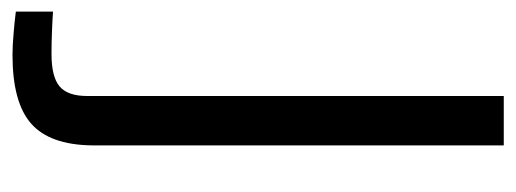

<svg xmlns="http://www.w3.org/2000/svg" viewBox="-368 -354 846 315"><g transform="rotate(90 55.5 -197.0)"><path d="M-11.5 206Q-26.5 206 -46.8 204.2Q-67 202.5 -82.5 200.5V139.5Q-69 140.5 -50.5 141.2Q-32 142 -13 142Q24.5 142 40.2 128.8Q56 115.5 56 83.5V-600H137V76Q136 145 101.2 175.5Q66.5 206 -11.5 206Z"/></g></svg>

Font: Big Shoulders Text Thin
Style: Regular
Weight: 400
Version: Version 2.002